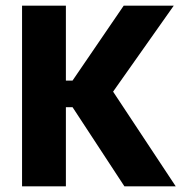

<svg xmlns="http://www.w3.org/2000/svg" viewBox="-20 -659 644 679"><path d="M420 0 236.5 -280H197.5V-374H236.5L417.5 -639H594.5L368 -318V-353L601.5 0ZM58 0V-639H213V0Z"/></svg>

Font: Anek Bangla
Style: Bold
Weight: 700
Designer: Sulekha Rajkumar (Bangla), Yesha Goshar (Latin)
Foundry: Ek Type
Version: Version 1.003